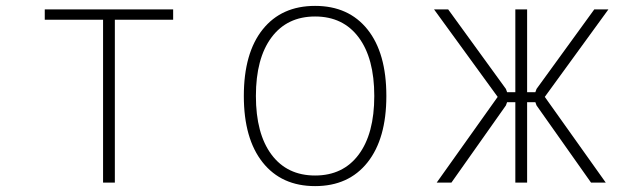

<svg xmlns="http://www.w3.org/2000/svg" viewBox="-20 -620 2140 652"><path d="M330 0V-553H132V-588H568V-553H370V0Z M1050 12Q936 12 872 -68.5Q808 -149 808 -294Q808 -440 872 -520Q936 -600 1050 -600Q1164 -600 1228 -520Q1292 -440 1292 -294Q1292 -149 1228 -68.5Q1164 12 1050 12ZM1050 -24Q1145 -24 1198 -95Q1251 -166 1251 -294Q1251 -422 1198 -493Q1145 -564 1050 -564Q955 -564 902 -493Q849 -422 849 -294Q849 -166 902 -95Q955 -24 1050 -24Z M1463 0 1670 -291 1454 -588H1502L1698 -318L1702 -307H1730V-588H1770V-307H1798L1802 -318L1998 -588H2046L1830 -291L2037 0H1987L1802 -262L1798 -273H1770V0H1730V-273H1702L1698 -262L1513 0Z"/></svg>

Font: Martian Mono Thin
Style: Regular
Weight: 100
Monospace: yes
Designer: Roman Shamin
Foundry: Evil Martians
Version: Version 1.000; ttfautohint (v1.8.4.7-5d5b)